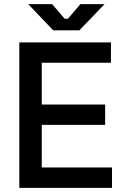

<svg xmlns="http://www.w3.org/2000/svg" viewBox="-20 -904 599 924"><path d="M73 0V-700H514V-602H181V-401H486V-303H181V-98H519V0ZM236 -758 116 -884H231L291 -814H307L367 -884H483L362 -758Z"/></svg>

Font: Space Grotesk Light Medium
Style: Regular
Weight: 500
Version: Version 2.000